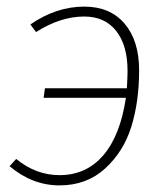

<svg xmlns="http://www.w3.org/2000/svg" viewBox="-20 -551 505 581"><path d="M235 -531Q313 -531 357 -479.5Q401 -428 401 -338Q401 -244 377.5 -168Q354 -92 298 -41Q242 10 160 10Q78 10 9 -48L29 -70Q89 -21 160 -21Q241 -21 292.5 -81Q344 -141 361 -255H112L116 -284H364Q366 -320 366 -336Q366 -414 331.5 -457.5Q297 -501 235 -501Q163 -501 89 -454L72 -477Q150 -531 235 -531Z"/></svg>

Font: Fira Sans UltraLight
Style: Italic
Weight: 200
Italic angle: -8°
Designer: Carrois Corporate & Edenspiekermann AG
Foundry: Carrois Corporate GbR & Edenspiekermann AG
Version: Version 4.203;PS 004.203;hotconv 1.0.88;makeotf.lib2.5.64775